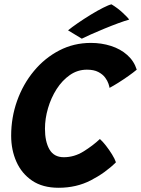

<svg xmlns="http://www.w3.org/2000/svg" viewBox="-20 -861 651 886"><path d="M515 -112Q465.5 -63 399 -28.8Q332.5 5.5 250.5 5.5Q177 5.5 128.5 -27.2Q80 -60 55.8 -114.5Q31.5 -169 31.5 -234.5Q31.5 -319 59 -396Q86.5 -473 136.5 -533.2Q186.5 -593.5 253.5 -628.2Q320.5 -663 399.5 -663Q448.5 -663 492.2 -649Q536 -635 567.2 -607.2Q598.5 -579.5 611 -539.5Q595.5 -526.5 572.5 -510.2Q549.5 -494 526 -479.2Q502.5 -464.5 485.5 -455.5Q485 -461 480.5 -474.8Q476 -488.5 464.8 -503.5Q453.5 -518.5 433.2 -529Q413 -539.5 381 -539.5Q338 -539.5 302.5 -514.8Q267 -490 241.2 -449.8Q215.5 -409.5 201.5 -361.5Q187.5 -313.5 187.5 -267Q187.5 -207.5 208.2 -171.5Q229 -135.5 274.5 -135.5Q322.5 -135.5 365.2 -162Q408 -188.5 441 -219.5Q453.5 -208.5 468.8 -189Q484 -169.5 497 -148.5Q510 -127.5 515 -112ZM494.5 -841Q523.5 -823.5 547.2 -801.2Q571 -779 576 -770.5Q556 -765 524.8 -753.5Q493.5 -742 460.2 -728.2Q427 -714.5 399 -702Q371 -689.5 357.5 -682.5L294 -721Q311 -735 339.2 -754.5Q367.5 -774 398.5 -793Q429.5 -812 455.8 -825.2Q482 -838.5 494.5 -841Z"/></svg>

Font: Grandstander SemiBold
Style: Italic
Weight: 600
Italic angle: -15°
Designer: Tyler Finck
Foundry: Etcetera Type Co
Version: Version 1.200; ttfautohint (v1.8.3)